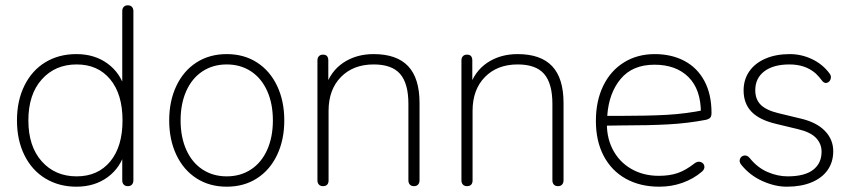

<svg xmlns="http://www.w3.org/2000/svg" viewBox="-20 -696 3220 724"><path d="M44 -242Q44 -317 72.5 -374Q101 -431 151.5 -461.5Q202 -492 268 -492Q337 -492 386 -456Q435 -420 452 -358H441V-654Q441 -664 446.5 -670Q452 -676 462 -676Q472 -676 477.5 -670Q483 -664 483 -654V-16Q483 -6 477.5 0Q472 6 462 6Q452 6 446.5 0Q441 -6 441 -16V-126H452Q435 -64 386 -28Q337 8 268 8Q203 8 152 -22.5Q101 -53 72.5 -110Q44 -167 44 -242ZM442 -242Q442 -341 395.5 -397Q349 -453 269 -453Q188 -453 137.5 -396.5Q87 -340 87 -242Q87 -144 137.5 -87.5Q188 -31 269 -31Q349 -31 395.5 -87Q442 -143 442 -242Z M618 -242Q618 -315 645 -372Q672 -429 721 -460.5Q770 -492 835 -492Q900 -492 949 -460.5Q998 -429 1025 -372Q1052 -315 1052 -242Q1052 -169 1025 -112Q998 -55 949 -23.5Q900 8 835 8Q770 8 721 -23.5Q672 -55 645 -112Q618 -169 618 -242ZM1009 -242Q1009 -305 987.5 -353Q966 -401 926.5 -427Q887 -453 835 -453Q783 -453 743.5 -427Q704 -401 682.5 -353Q661 -305 661 -242Q661 -179 682.5 -131Q704 -83 743.5 -57Q783 -31 835 -31Q887 -31 926.5 -57Q966 -83 987.5 -131Q1009 -179 1009 -242Z M1177 -16V-468Q1177 -478 1182.5 -484Q1188 -490 1198 -490Q1208 -490 1213 -484.5Q1218 -479 1218 -468V-366H1207Q1226 -427 1274.5 -459.5Q1323 -492 1389 -492Q1476 -492 1519 -446.5Q1562 -401 1562 -308V-16Q1562 -6 1556.5 0Q1551 6 1541 6Q1531 6 1525.5 0Q1520 -6 1520 -16V-304Q1520 -381 1489 -417Q1458 -453 1389 -453Q1312 -453 1265.5 -405.5Q1219 -358 1219 -278V-16Q1219 -5 1213.5 0.5Q1208 6 1198 6Q1188 6 1182.5 0Q1177 -6 1177 -16Z M1720 -16V-468Q1720 -478 1725.5 -484Q1731 -490 1741 -490Q1751 -490 1756 -484.5Q1761 -479 1761 -468V-366H1750Q1769 -427 1817.5 -459.5Q1866 -492 1932 -492Q2019 -492 2062 -446.5Q2105 -401 2105 -308V-16Q2105 -6 2099.5 0Q2094 6 2084 6Q2074 6 2068.5 0Q2063 -6 2063 -16V-304Q2063 -381 2032 -417Q2001 -453 1932 -453Q1855 -453 1808.5 -405.5Q1762 -358 1762 -278V-16Q1762 -5 1756.5 0.5Q1751 6 1741 6Q1731 6 1725.5 0Q1720 -6 1720 -16Z M2227 -240Q2227 -315 2254.5 -372Q2282 -429 2332.5 -460.5Q2383 -492 2449 -492Q2512 -492 2560.5 -466.5Q2609 -441 2636 -391Q2663 -341 2663 -270Q2663 -262 2661 -257Q2659 -252 2655 -249.5Q2651 -247 2645 -245L2641 -244Q2573 -231 2499.5 -227Q2426 -223 2322 -223Q2288 -223 2253 -222L2254 -259H2315Q2423 -259 2495 -263Q2567 -267 2640 -282L2623 -270Q2623 -359 2576 -405.5Q2529 -452 2448 -452Q2365 -452 2320.5 -398.5Q2276 -345 2270 -261L2269 -246Q2265 -184 2289 -135.5Q2313 -87 2359 -60Q2405 -33 2464 -33Q2505 -33 2535.5 -43.5Q2566 -54 2599 -80Q2611 -89 2622.5 -85Q2634 -81 2636 -69.5Q2638 -58 2626 -48Q2594 -21 2553 -6.5Q2512 8 2466 8Q2394 8 2340 -22Q2286 -52 2256.5 -108Q2227 -164 2227 -240Z M2775 -75Q2766 -86 2770.5 -97Q2775 -108 2786.5 -109.5Q2798 -111 2807 -100Q2836 -64 2874 -47.5Q2912 -31 2950 -31Q3014 -31 3046 -55.5Q3078 -80 3078 -124Q3078 -154 3057 -176Q3036 -198 2989 -209L2906 -229Q2843 -244 2813.5 -275Q2784 -306 2784 -355Q2784 -396 2805.5 -427Q2827 -458 2866.5 -475Q2906 -492 2958 -492Q3002 -492 3042 -473Q3082 -454 3108 -419Q3116 -409 3112 -397.5Q3108 -386 3097.5 -383.5Q3087 -381 3078 -394Q3071 -404 3056 -419Q3035 -437 3010.5 -445Q2986 -453 2957 -453Q2896 -453 2862 -427Q2828 -401 2828 -356Q2828 -321 2849 -300.5Q2870 -280 2916 -269L2999 -249Q3059 -235 3090.5 -202.5Q3122 -170 3122 -126Q3122 -85 3101 -55Q3080 -25 3040.5 -8.5Q3001 8 2947 8Q2902 8 2854.5 -13.5Q2807 -35 2775 -75Z"/></svg>

Font: SN Pro Thin
Style: Regular
Weight: 200
Designer: Tobias Whetton
Foundry: Supernotes
Version: Version 1.003;Glyphs 3.3 (3324)